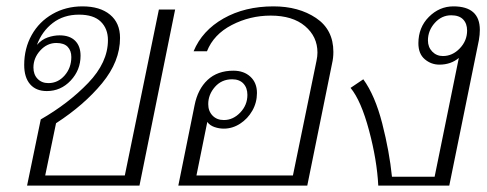

<svg xmlns="http://www.w3.org/2000/svg" viewBox="-20 -583 1530 603"><path d="M108 -208Q195 -258 257 -322.5Q319 -387 319 -457Q319 -493 296.5 -515Q274 -537 228 -537Q180 -537 146 -511Q112 -485 96 -442Q111 -459 130 -465.5Q149 -472 167 -472Q199 -472 216 -455Q233 -438 233 -408Q233 -363 202 -330Q171 -297 127 -297Q93 -297 74.5 -318.5Q56 -340 56 -379Q56 -431 79.5 -473Q103 -515 145 -539Q187 -563 239 -563Q294 -563 325.5 -537Q357 -511 357 -464Q357 -390 300.5 -321.5Q244 -253 156 -196L122 -32H372L479 -553H530L418 0H65ZM204 -404Q204 -424 192.5 -436Q181 -448 157 -448Q128 -448 106.5 -424.5Q85 -401 85 -371Q85 -349 98 -335.5Q111 -322 132 -322Q162 -322 183 -346Q204 -370 204 -404Z M591 -252Q601 -303 632 -332Q663 -361 713 -361Q746 -361 766.5 -342Q787 -323 787 -291Q787 -261 772.5 -235.5Q758 -210 734 -194.5Q710 -179 683 -179Q668 -179 653.5 -184Q639 -189 631 -200L597 -32H900L974 -392Q977 -406 977 -418Q977 -468 938 -501Q899 -534 830 -534Q765 -534 708 -504.5Q651 -475 630 -422H588Q615 -487 682 -525Q749 -563 839 -563Q918 -563 972.5 -526.5Q1027 -490 1027 -420Q1027 -401 1023 -384L945 0H540ZM757 -285Q757 -307 744.5 -320.5Q732 -334 709 -334Q676 -334 655 -310Q634 -286 634 -256Q634 -234 647.5 -220Q661 -206 683 -206Q712 -206 734.5 -229.5Q757 -253 757 -285Z M1081 -307 1121 -334Q1158 -283 1180.5 -195Q1203 -107 1211 -28H1345L1421 -401Q1396 -380 1360 -380Q1334 -380 1314 -397Q1294 -414 1294 -447Q1294 -497 1327 -530Q1360 -563 1404 -563Q1487 -563 1487 -489Q1487 -474 1484 -457L1391 0H1168Q1164 -80 1139 -173.5Q1114 -267 1081 -307ZM1447 -487Q1447 -509 1434.5 -522Q1422 -535 1397 -535Q1367 -535 1345.5 -511Q1324 -487 1324 -456Q1324 -435 1337.5 -421Q1351 -407 1371 -407Q1401 -407 1424 -431Q1447 -455 1447 -487Z"/></svg>

Font: Taviraj ExtraLight
Style: Italic
Weight: 275
Italic angle: -12°
Designer: Katatrad Team
Foundry: CadsonDemak
Version: Version 1.001